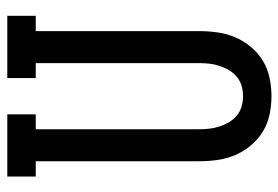

<svg xmlns="http://www.w3.org/2000/svg" viewBox="-142 -634 783 540"><g transform="rotate(-90 250.0 -363.5)"><path d="M250 8Q224 8 198 2.5Q172 -3 150 -16.5Q128 -30 111 -50.5Q94 -71 84 -95Q74 -119 70.5 -144.5Q67 -170 67 -196V-655H24V-735H199V-655H157V-196Q157 -182 158.5 -167.5Q160 -153 164.5 -139Q169 -125 176.5 -112Q184 -99 195.5 -89.5Q207 -80 221 -76Q235 -72 250 -72Q265 -72 279 -76Q293 -80 304.5 -89.5Q316 -99 323.5 -112Q331 -125 335.5 -139Q340 -153 341.5 -167.5Q343 -182 343 -196V-655H301V-735H476V-655H433V-196Q433 -170 429.5 -144.5Q426 -119 416 -95Q406 -71 389 -50.5Q372 -30 350 -16.5Q328 -3 302 2.5Q276 8 250 8Z"/></g></svg>

Font: Iosevka Curly Slab Medium
Style: Regular
Weight: 500
Monospace: yes
Designer: Belleve Invis
Foundry: Belleve Invis
Version: Version 22.1.2; ttfautohint (v1.8.4)